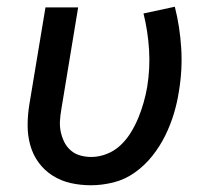

<svg xmlns="http://www.w3.org/2000/svg" viewBox="-20 -542 640 570"><path d="M250 8Q219 8 190 1.5Q161 -5 136.5 -20.5Q112 -36 95 -59Q78 -82 70 -110.5Q62 -139 62 -169.5Q62 -200 67 -231L115 -520H212L162 -217Q159 -200 158 -183Q157 -166 160.5 -150Q164 -134 171 -120Q178 -106 190 -95.5Q202 -85 218 -80.5Q234 -76 251 -76Q274 -76 297 -85Q320 -94 338 -111Q356 -128 369 -149.5Q382 -171 391 -193Q400 -215 406.5 -238Q413 -261 417 -284Q426 -340 422.5 -395Q419 -450 406 -502L499 -522Q514 -463 518 -399Q522 -335 511 -270Q506 -237 496 -204Q486 -171 470.5 -139.5Q455 -108 432.5 -79.5Q410 -51 380.5 -30Q351 -9 317 -0.5Q283 8 250 8Z"/></svg>

Font: Iosevka Custom Medium
Style: Italic
Weight: 500
Italic angle: -9°
Designer: Belleve Invis
Foundry: Belleve Invis
Version: Version 27.0.1